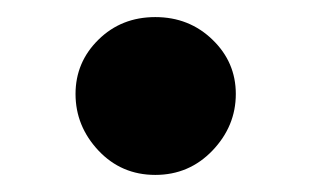

<svg xmlns="http://www.w3.org/2000/svg" viewBox="-20 -197 368 227"><path d="M69.3 -85.9Q69.3 -123.5 96.4 -150.1Q123.5 -176.8 163.6 -176.8Q203.6 -176.8 231.2 -150.1Q258.8 -123.5 258.8 -85.9Q258.8 -47.9 231.2 -19Q203.6 9.8 163.6 9.8Q123.5 9.8 96.4 -19Q69.3 -47.9 69.3 -85.9Z"/></svg>

Font: Gelasio
Style: Regular
Weight: 400
Designer: Eben Sorkin
Foundry: Eben Sorkin
Version: Version 1.008